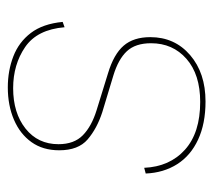

<svg xmlns="http://www.w3.org/2000/svg" viewBox="-48 -502 559 504"><g transform="rotate(-90 232.0 -249.5)"><path d="M218 10Q160 10 118 -9.5Q76 -29 53.5 -64.5Q31 -100 29 -147L44 -151Q47 -84 91.5 -44Q136 -4 217 -4Q289 -4 330 -40Q371 -76 371 -133Q371 -174 350 -196.5Q329 -219 286 -232L190 -261Q147 -275 118.5 -299.5Q90 -324 90 -374Q90 -417 111.5 -447Q133 -477 170.5 -493Q208 -509 255 -509Q299 -509 336.5 -494.5Q374 -480 398 -448.5Q422 -417 427 -365L413 -360Q407 -432 361 -463.5Q315 -495 253 -495Q188 -495 147 -462.5Q106 -430 106 -376Q106 -335 129.5 -312Q153 -289 195 -276L292 -246Q342 -231 364.5 -205Q387 -179 387 -135Q387 -71 340 -30.5Q293 10 218 10Z"/></g></svg>

Font: Kantumruy Pro Thin
Style: Italic
Weight: 250
Italic angle: -13°
Version: Version 1.002